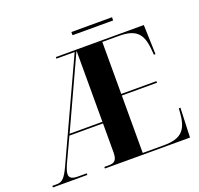

<svg xmlns="http://www.w3.org/2000/svg" viewBox="-139 -975 1171 1128"><g transform="rotate(-20 446.5 -410.5)"><path d="M419 -801H673V-821H419ZM5 0H220V-10H167C130 -10 112 -19 112 -43C112 -57 118 -76 130 -103L200 -253H410V-72C410 -19 390 -10 357 -10H330V0H862L869 -184H859L856 -147C847 -47 806 -10 703 -10H570V-369H790V-379H570V-704H673C777 -704 817 -668 826 -566L829 -530H839L833 -714H283V-704H397L113 -89C85 -29 67 -10 34 -10H5ZM205 -263 408 -704H410V-263Z"/></g></svg>

Font: Noto Serif Display Condensed ExtraBold
Style: Regular
Weight: 800
Width: 3
Designer: Monotype Design Team
Foundry: Monotype Imaging Inc.
Version: Version 2.009